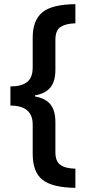

<svg xmlns="http://www.w3.org/2000/svg" viewBox="-20 -739 415 922"><path d="M342 163Q233 162 185 125Q137 88 137 0V-141Q137 -232 30 -232V-324Q83 -324 110 -345Q137 -366 137 -415V-558Q137 -641 183 -679.5Q229 -718 342 -719V-627Q297 -626 271.5 -610Q246 -594 246 -548V-404Q246 -349 222.5 -319.5Q199 -290 148 -281V-276Q201 -266 223.5 -236Q246 -206 246 -153V-8Q246 35 269.5 52.5Q293 70 342 71Z"/></svg>

Font: Noto Sans Lao Looped Condensed SemiBold
Style: Regular
Weight: 600
Width: 3
Designer: Mark Frömberg, Ben Mitchell
Foundry: The Fontpad Ltd
Version: Version 1.002; ttfautohint (v1.8.4.7-5d5b)